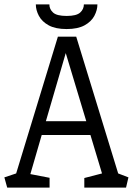

<svg xmlns="http://www.w3.org/2000/svg" viewBox="-22 -859 612 879"><path d="M11 0 -2 -47 52 -65 243 -691H327L519 -65L566 -47L555 0H364V-44L445 -65L392 -241H169L117 -62L205 -45V0ZM188 -304H373L279 -616ZM283 -726Q232 -726 201 -743Q170 -760 156 -786.5Q142 -813 142 -839H204Q204 -817 221 -801.5Q238 -786 283 -786Q328 -786 345 -801.5Q362 -817 362 -839H424Q424 -813 410 -786.5Q396 -760 365 -743Q334 -726 283 -726Z"/></svg>

Font: Kreon Light Light
Style: Regular
Weight: 300
Version: Version 2.002